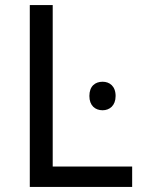

<svg xmlns="http://www.w3.org/2000/svg" viewBox="-20 -734 564 754"><path d="M97 0H499V-80H187V-714H97ZM383 -413C354 -413 331 -396 331 -357C331 -319 354 -301 383 -301C410 -301 434 -319 434 -357C434 -396 410 -413 383 -413Z"/></svg>

Font: Noto Sans Math
Style: Regular
Weight: 400
Designer: Monotype Design Team, Delve Withrington, Jeff Kellem
Foundry: Monotype Imaging Inc., Delve Fonts LLC
Version: Version 3.000